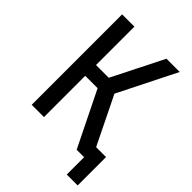

<svg xmlns="http://www.w3.org/2000/svg" viewBox="-248 -843 1096 1096"><g transform="rotate(45 300.0 -295.0)"><path d="M76 0V-730H175V-420H278L434 -730H541L365 -379L507 -89H587V140H499V0H439L275 -333H175V0Z"/></g></svg>

Font: JetBrains Mono NL Medium
Style: Regular
Weight: 500
Monospace: yes
Designer: Philipp Nurullin, Konstantin Bulenkov
Foundry: JetBrains
Version: Version 2.305; ttfautohint (v1.8.4.7-5d5b)